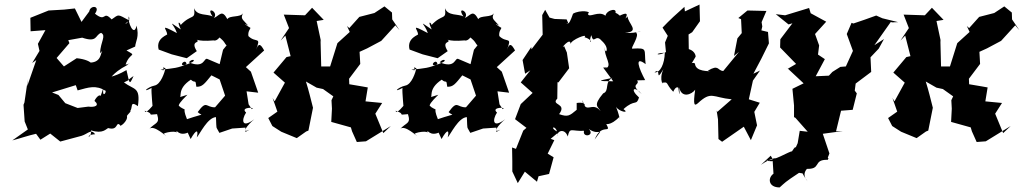

<svg xmlns="http://www.w3.org/2000/svg" viewBox="-20 -585 4485 841"><path d="M572 -381C574 -405 591 -423 578 -473C568 -420 538 -488 544 -513C558 -486 503 -466 547 -495C493 -524 502 -523 469 -500C429 -542 447 -484 396 -525C422 -561 375 -564 371 -535L337 -489L308 -548L261 -543L193 -539L113 -507L114 -448L179 -453L146 -393L153 -362L121 -309L139 -322L99 -207L102 -238L87 -136L83 -126L88 -53L102 -18L34 30C69 21 102 9 138 1L157 27L200 0L244 35L337 10C366 1 378 -22 397 3C345 6 380 33 379 -14C431 3 445 -21 454 -24C500 -11 486 -56 506 -37C502 -25 542 -55 536 -77C539 -86 576 -111 526 -97C579 -84 535 -155 584 -120C596 -206 568 -190 523 -224C561 -242 526 -226 565 -252C545 -207 548 -221 534 -278C472 -242 449 -250 443 -240C478 -240 457 -258 541 -302C519 -304 574 -309 530 -302C549 -358 583 -336 534 -364ZM421 -165C411 -176 389 -139 395 -142C417 -123 396 -114 367 -118L320 -112L266 -133L236 -169L208 -180L312 -212L320 -189C368 -202 399 -214 443 -187C444 -173 425 -157 434 -203ZM428 -362C420 -353 425 -307 365 -311C394 -284 395 -322 316 -330L260 -294L228 -331L284 -396L279 -409L340 -420C408 -397 396 -432 423 -441C446 -428 421 -404 418 -352Z M1069 -128 1060 -185 1111 -179 1079 -271 1057 -291 1137 -364C1121 -393 1113 -398 1101 -366C1126 -429 1101 -394 1068 -427C1065 -448 1077 -458 1077 -463C1064 -470 1037 -490 1067 -473C1042 -502 1032 -502 1045 -528C1035 -507 985 -519 976 -501C952 -546 942 -517 917 -506C940 -534 878 -561 911 -513C889 -525 843 -514 830 -549C837 -494 819 -527 770 -474C777 -478 748 -507 772 -456C706 -500 742 -481 755 -440C674 -483 711 -458 712 -435C719 -433 661 -420 675 -368L732 -347L798 -330L842 -361C810 -412 865 -393 839 -414C830 -418 840 -401 915 -408C941 -400 966 -463 931 -429C982 -391 949 -398 994 -372C992 -410 983 -401 957 -367L942 -304L888 -327C872 -333 877 -283 807 -312C822 -330 839 -322 822 -313C741 -273 793 -339 797 -304C764 -288 739 -285 683 -280C719 -269 676 -299 705 -286C701 -269 685 -215 656 -210C624 -203 597 -174 648 -202C639 -218 646 -148 648 -122C654 -128 616 -80 614 -100C663 -84 615 -80 668 -85C682 -41 660 -50 633 -19C652 -43 711 17 707 8C669 -1 752 -15 753 -4C752 -26 761 20 813 -9C789 -30 796 -18 815 24C841 -22 850 -16 842 17C856 1 889 -70 926 -72C929 -12 924 -36 941 -3L997 -22L1055 -26V-7L1073 -17C1034 2 1063 -37 1094 -63C1038 -20 1037 -60 1058 -92C1029 -117 1104 -116 1083 -107ZM766 -159C779 -157 753 -195 816 -236C836 -217 836 -242 840 -205C866 -204 875 -217 906 -255L942 -237L966 -166L922 -115C881 -114 886 -149 846 -94C864 -75 884 -92 799 -63C773 -127 808 -92 768 -117C779 -123 734 -105 801 -170Z M1395 -195 1440 -163 1432 -146 1434 -109 1431 -51 1517 -27 1522 -10 1543 37 1583 34 1692 -33 1659 -2 1624 -87 1654 -134 1581 -141 1591 -202 1569 -206 1510 -216 1509 -240 1558 -305 1555 -358 1588 -373 1650 -406 1712 -474 1730 -453 1698 -500 1697 -530 1664 -557 1620 -528 1554 -511 1510 -462 1500 -471 1512 -445 1458 -396 1426 -294H1387L1384 -410L1387 -399L1367 -493L1398 -498L1347 -551L1316 -518L1223 -521L1246 -462L1209 -407L1230 -429L1253 -339L1235 -335L1178 -267C1194 -252 1212 -238 1228 -223L1183 -141L1174 -156L1195 -96L1155 -68L1173 -33L1212 -8L1280 20L1321 -9L1331 -13L1351 -113C1341 -152 1332 -190 1320 -228L1367 -201Z M2168 -128 2159 -185 2210 -179 2178 -271 2156 -291 2236 -364C2220 -393 2212 -398 2200 -366C2225 -429 2200 -394 2167 -427C2164 -448 2176 -458 2176 -463C2163 -470 2136 -490 2166 -473C2141 -502 2131 -502 2144 -528C2134 -507 2084 -519 2075 -501C2051 -546 2041 -517 2016 -506C2039 -534 1977 -561 2010 -513C1988 -525 1942 -514 1929 -549C1936 -494 1918 -527 1869 -474C1876 -478 1847 -507 1871 -456C1805 -500 1841 -481 1854 -440C1773 -483 1810 -458 1811 -435C1818 -433 1760 -420 1774 -368L1831 -347L1897 -330L1941 -361C1909 -412 1964 -393 1938 -414C1929 -418 1939 -401 2014 -408C2040 -400 2065 -463 2030 -429C2081 -391 2048 -398 2093 -372C2091 -410 2082 -401 2056 -367L2041 -304L1987 -327C1971 -333 1976 -283 1906 -312C1921 -330 1938 -322 1921 -313C1840 -273 1892 -339 1896 -304C1863 -288 1838 -285 1782 -280C1818 -269 1775 -299 1804 -286C1800 -269 1784 -215 1755 -210C1723 -203 1696 -174 1747 -202C1738 -218 1745 -148 1747 -122C1753 -128 1715 -80 1713 -100C1762 -84 1714 -80 1767 -85C1781 -41 1759 -50 1732 -19C1751 -43 1810 17 1806 8C1768 -1 1851 -15 1852 -4C1851 -26 1860 20 1912 -9C1888 -30 1895 -18 1914 24C1940 -22 1949 -16 1941 17C1955 1 1988 -70 2025 -72C2028 -12 2023 -36 2040 -3L2096 -22L2154 -26V-7L2172 -17C2133 2 2162 -37 2193 -63C2137 -20 2136 -60 2157 -92C2128 -117 2203 -116 2182 -107ZM1865 -159C1878 -157 1852 -195 1915 -236C1935 -217 1935 -242 1939 -205C1965 -204 1974 -217 2005 -255L2041 -237L2065 -166L2021 -115C1980 -114 1985 -149 1945 -94C1963 -75 1983 -92 1898 -63C1872 -127 1907 -92 1867 -117C1878 -123 1833 -105 1900 -170Z M2472 -477 2462 -500 2409 -502 2387 -508 2368 -542 2355 -519 2357 -433 2308 -369 2307 -379 2269 -322 2280 -262 2303 -277 2261 -224 2313 -178 2261 -129 2236 -63 2286 -25 2272 -13 2240 67 2223 61 2224 121V166L2248 217L2279 167L2332 211L2339 187L2385 177L2405 104L2379 88L2408 29L2392 23L2427 -6C2375 -28 2422 -45 2423 12C2416 -10 2453 -27 2467 13C2476 -30 2482 -9 2538 -12C2530 20 2588 10 2559 -20C2608 15 2628 -37 2585 26C2614 -49 2661 5 2636 -41C2629 -45 2652 -29 2695 -75C2685 -64 2705 -50 2678 -118C2689 -96 2741 -86 2711 -107C2762 -153 2767 -119 2779 -158C2735 -198 2762 -208 2791 -173C2735 -220 2785 -210 2771 -233L2806 -234C2778 -286 2757 -343 2808 -304C2800 -369 2820 -376 2750 -372C2738 -369 2786 -433 2765 -442C2811 -461 2773 -436 2717 -441C2787 -446 2730 -482 2729 -513C2700 -482 2758 -549 2692 -515C2727 -486 2666 -551 2672 -520C2693 -555 2637 -543 2632 -516C2602 -541 2559 -503 2555 -525C2575 -535 2521 -543 2490 -525C2468 -460 2462 -485 2462 -485ZM2506 -104C2474 -77 2467 -72 2429 -85C2466 -134 2391 -123 2421 -153L2422 -225L2426 -224L2473 -286L2463 -355L2451 -383C2429 -363 2480 -427 2479 -392C2481 -411 2559 -441 2540 -422C2592 -407 2551 -380 2570 -431C2581 -387 2588 -439 2615 -407C2658 -369 2626 -339 2630 -380C2622 -337 2671 -293 2627 -284C2635 -287 2651 -291 2622 -289L2666 -229C2600 -230 2590 -229 2663 -244C2626 -227 2651 -186 2622 -176C2575 -120 2600 -119 2611 -98C2574 -145 2545 -79 2532 -147C2532 -93 2566 -143 2506 -134Z M3093 -272C3087 -275 3026 -269 3024 -307C2998 -322 2986 -262 3026 -335C3029 -335 3027 -361 2997 -370L2996 -434L3012 -444L3046 -492L3044 -565L2980 -535L2978 -555C2945 -526 2912 -496 2882 -464L2905 -428L2893 -399L2897 -357C2859 -337 2841 -352 2892 -354C2891 -306 2872 -265 2847 -268C2879 -294 2847 -217 2886 -282C2863 -232 2891 -208 2879 -222C2911 -228 2893 -220 2929 -183C2949 -229 2964 -174 2950 -210C2957 -152 2958 -172 2955 -202C2966 -152 3011 -172 3025 -192C3015 -122 3022 -120 3037 -133C3096 -188 3101 -158 3185 -150L3122 -95L3119 -101L3125 -62L3127 24L3143 36L3238 -30L3269 29L3296 -36L3284 -95L3308 -135L3260 -150L3278 -232L3309 -276L3280 -262C3304 -306 3326 -349 3348 -395L3344 -445L3315 -452L3319 -469L3316 -488L3337 -537L3254 -539L3214 -506L3226 -501L3229 -440L3210 -417L3195 -340L3217 -358L3148 -274C3121 -276 3130 -305 3080 -275Z M3356 97 3364 111 3368 176C3342 194 3345 236 3395 236C3420 214 3415 215 3480 172C3507 178 3483 163 3518 210C3476 164 3546 139 3504 154C3584 161 3536 113 3606 115C3615 95 3597 124 3613 87L3584 1L3672 -11L3642 -10L3664 -100L3715 -104L3733 -176L3724 -188L3728 -219L3796 -270L3793 -334L3829 -372L3852 -414L3810 -387L3882 -489L3887 -487L3914 -488L3845 -505L3818 -517C3785 -505 3752 -493 3718 -482L3710 -485L3689 -436L3716 -362L3685 -294L3661 -292L3626 -270L3573 -213L3620 -254L3553 -251L3593 -326L3563 -346L3568 -386L3550 -436L3599 -490L3531 -527L3524 -550L3419 -518L3378 -523L3434 -478L3451 -483L3398 -413L3397 -377L3467 -305L3431 -284L3424 -291L3500 -220L3451 -196L3458 -123V-72L3464 -69L3518 -8L3483 -12L3474 42C3456 84 3475 37 3449 78C3438 77 3372 120 3335 118C3403 135 3403 75 3313 137Z M4110 -195 4155 -163 4147 -146 4149 -109 4146 -51 4232 -27 4237 -10 4258 37 4298 34 4407 -33 4374 -2 4339 -87 4369 -134 4296 -141 4306 -202 4284 -206 4225 -216 4224 -240 4273 -305 4270 -358 4303 -373 4365 -406 4427 -474 4445 -453 4413 -500 4412 -530 4379 -557 4335 -528 4269 -511 4225 -462 4215 -471 4227 -445 4173 -396 4141 -294H4102L4099 -410L4102 -399L4082 -493L4113 -498L4062 -551L4031 -518L3938 -521L3961 -462L3924 -407L3945 -429L3968 -339L3950 -335L3893 -267C3909 -252 3927 -238 3943 -223L3898 -141L3889 -156L3910 -96L3870 -68L3888 -33L3927 -8L3995 20L4036 -9L4046 -13L4066 -113C4056 -152 4047 -190 4035 -228L4082 -201Z"/></svg>

Font: Asimov Aggro
Style: It
Weight: 500
Designer: Google
Version: Version 2.000980; 2014